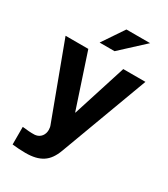

<svg xmlns="http://www.w3.org/2000/svg" viewBox="-223 -822 966 1103"><g transform="rotate(30 260.0 -271.0)"><path d="M309.1 64Q297.4 95.7 281.7 117.9Q266.1 140.1 244.6 154.1Q223.1 168 195.3 174.6Q167.5 181.2 130.9 181.2Q108.9 181.2 87.4 179.7Q65.9 178.2 43.9 175.8V59.1Q64.5 61.5 85.2 63.2Q106 64.9 127 64Q141.1 62.5 151.4 56.6Q161.6 50.8 168.5 42Q175.3 33.2 178.7 22.5Q182.1 11.7 182.1 0Q182.1 -17.6 175.8 -32.2L-4.9 -517.1H146L263.2 -163.1H265.1L377.9 -517.1H524.9ZM184.1 -581.1 279.8 -723.1H437L283.2 -581.1Z"/></g></svg>

Font: XB Khoramshahr
Style: Bold
Weight: 700
Designer: Behnam
Foundry: Irmug
Version: Version 8.005 2009